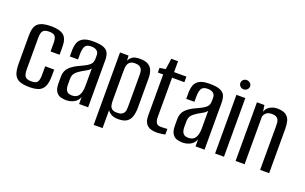

<svg xmlns="http://www.w3.org/2000/svg" viewBox="-86 -1019 2414 1522"><g transform="rotate(20 1121.0 -258.5)"><path d="M182 9Q132 9 100 -2.5Q68 -14 53 -45.5Q38 -77 38 -139V-376Q38 -450 71.5 -477Q105 -504 179 -504Q252 -504 285.5 -477.5Q319 -451 319 -380V-314H243V-384Q243 -423 230.5 -440.5Q218 -458 179 -458Q141 -458 127.5 -440.5Q114 -423 114 -384V-117Q114 -74 127.5 -56.5Q141 -39 181 -39Q218 -39 230.5 -56Q243 -73 243 -117V-189H319V-139Q319 -79 304 -47Q289 -15 258.5 -3Q228 9 182 9Z M490 7Q466 7 443 0.5Q420 -6 404 -29Q388 -52 388 -101V-154Q388 -203 417.5 -233Q447 -263 502 -287Q535 -302 556 -314.5Q577 -327 587 -342.5Q597 -358 597 -384V-407Q597 -429 588.5 -440.5Q580 -452 565.5 -457Q551 -462 534 -462Q494 -462 481.5 -439.5Q469 -417 469 -371V-329H400V-378Q400 -415 410 -443.5Q420 -472 449 -488.5Q478 -505 534 -505Q593 -505 623 -492.5Q653 -480 663.5 -456Q674 -432 674 -396V0H598V-60Q587 -27 556.5 -10Q526 7 490 7ZM520 -44Q561 -44 578.5 -72.5Q596 -101 596 -150V-300Q587 -285 566.5 -273.5Q546 -262 525 -250Q495 -232 478.5 -213Q462 -194 462 -160V-117Q462 -85 471 -69Q480 -53 493.5 -48.5Q507 -44 520 -44Z M763 116V-495H835L837 -453Q846 -472 865.5 -487Q885 -502 930 -502Q974 -502 999 -487.5Q1024 -473 1035 -445.5Q1046 -418 1046 -379V-136Q1046 -91 1036 -59Q1026 -27 1001 -10Q976 7 930 7Q893 7 871 -5.5Q849 -18 838 -35V116ZM904 -38Q929 -38 942 -45Q955 -52 961.5 -64Q968 -76 969 -91Q970 -106 970 -123V-369Q970 -386 969 -401Q968 -416 961.5 -428.5Q955 -441 942 -448Q929 -455 904 -455Q880 -455 866.5 -446Q853 -437 847 -423.5Q841 -410 840 -393.5Q839 -377 839 -363V-118Q839 -95 843 -77Q847 -59 861 -48.5Q875 -38 904 -38Z M1249 2Q1227 2 1207.5 -3Q1188 -8 1174 -19.5Q1160 -31 1152 -50.5Q1144 -70 1144 -100V-448H1099V-487L1149 -495L1162 -587H1219V-495H1323V-448H1219V-113Q1219 -87 1229 -69Q1239 -51 1271 -51Q1285 -51 1301 -52Q1317 -53 1323 -54V-6Q1317 -5 1295.5 -1.5Q1274 2 1249 2Z M1472 7Q1448 7 1425 0.5Q1402 -6 1386 -29Q1370 -52 1370 -101V-154Q1370 -203 1399.5 -233Q1429 -263 1484 -287Q1517 -302 1538 -314.5Q1559 -327 1569 -342.5Q1579 -358 1579 -384V-407Q1579 -429 1570.5 -440.5Q1562 -452 1547.5 -457Q1533 -462 1516 -462Q1476 -462 1463.5 -439.5Q1451 -417 1451 -371V-329H1382V-378Q1382 -415 1392 -443.5Q1402 -472 1431 -488.5Q1460 -505 1516 -505Q1575 -505 1605 -492.5Q1635 -480 1645.5 -456Q1656 -432 1656 -396V0H1580V-60Q1569 -27 1538.5 -10Q1508 7 1472 7ZM1502 -44Q1543 -44 1560.5 -72.5Q1578 -101 1578 -150V-300Q1569 -285 1548.5 -273.5Q1528 -262 1507 -250Q1477 -232 1460.5 -213Q1444 -194 1444 -160V-117Q1444 -85 1453 -69Q1462 -53 1475.5 -48.5Q1489 -44 1502 -44Z M1745 0V-495H1820V0ZM1782 -555Q1766 -555 1754 -566.5Q1742 -578 1742 -594Q1742 -611 1754 -622Q1766 -633 1782 -633Q1799 -633 1811.5 -622Q1824 -611 1824 -594Q1824 -578 1811.5 -566.5Q1799 -555 1782 -555Z M1918 0V-495H1981L1989 -441Q1998 -471 2026 -487.5Q2054 -504 2086 -504Q2137 -504 2161.5 -486Q2186 -468 2193.5 -438.5Q2201 -409 2201 -373V0H2125V-365Q2125 -381 2124 -396Q2123 -411 2117 -423Q2111 -435 2098 -442Q2085 -449 2060 -449Q2038 -449 2024 -441Q2010 -433 2003.5 -422.5Q1997 -412 1994 -402V0Z"/></g></svg>

Font: Alumni Sans Thin Medium
Style: Regular
Weight: 500
Version: Version 1.018